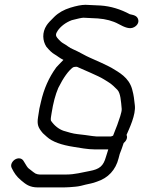

<svg xmlns="http://www.w3.org/2000/svg" viewBox="-20 -648 610 818"><path d="M344.7 -627.5H344.4C327 -627.5 305.6 -623.2 279.6 -615.2C252.7 -606.9 229.7 -594.2 211.7 -576.6C195.4 -560.8 184.7 -549.4 178.7 -540.2C158.3 -509.3 161.4 -474 177.4 -449.2L177.7 -448.7L178.1 -448.2C190.8 -433.2 201.4 -422.8 211.7 -417C224.5 -409.7 233.6 -400.9 250.2 -392.8C240.2 -383.2 224.6 -365.9 220.7 -362L219.9 -361.2L219.2 -360.2C188.4 -317.9 166.8 -269 154.4 -213.8C152.2 -203.9 150.1 -195 148.2 -187L148 -186.5L142.1 -149C137 -116.8 143 -103.7 162 -81.2L162.5 -80.6L163 -80.1C168.2 -75.5 173.7 -70.5 179.5 -65.2C202.7 -44 241.3 -30.3 294.7 -22.1C319.3 -18.3 352.9 -11.5 383.8 -11.5H441.3C440.3 -8.6 439.1 -5 437.3 1.5L431.4 20.2C420.3 59.5 404.6 72.7 361.4 80.7C329.2 86.7 298.2 95.5 262.9 95.5H149.1C143.9 95.5 137.9 94.3 131.2 91.4C129.4 90.6 117.8 82.6 101 68.7C98.2 66.4 91.3 57.1 81.4 39.5C73.4 23.9 56.1 24 43.9 31.5C33.3 38.1 22.7 53.2 29.8 67.5C39.8 88 49.5 103.3 69.9 120.4C89.3 136.5 105.1 150.5 142.2 150.5H230.9C252.6 150.5 267.2 150.2 275.9 149.5C290.5 148.2 309.6 147.5 324.9 143.6L344.7 138.6C360.8 134.5 373.1 133.7 393.5 125.7C440.7 110.4 472.9 76 485.3 26.2L490.1 8C495.3 -5.6 502 -22.7 506.8 -38.5C515.9 -45.7 525.5 -59.9 519.1 -73.2C530.7 -100.3 559.6 -159.4 554.4 -199.9C550.9 -227.4 551.1 -237.9 543 -267.5C528.9 -318.7 486.5 -339.9 454.7 -359.3C442.4 -366.8 376.6 -396.8 363.1 -402.2C346.9 -408.7 313.9 -428.7 293.2 -437.2C272.4 -445.7 268.5 -453.1 248.1 -464.2C242.8 -467.1 234.2 -474.6 223.9 -486.8C216.6 -495.6 216.4 -503.7 226.3 -517.9C238.2 -535.1 259.3 -552.2 286 -562.1C310.7 -568.8 329.1 -572.4 335.4 -572.5L396.5 -569.5C430.9 -567 460.6 -559 484.9 -545.8C511.2 -531.5 533.4 -521.8 552.2 -532.7C559 -536.6 565.6 -542.5 568.4 -550.8C571 -558.6 569.2 -565.6 566.2 -571.2C558.9 -584.7 536.8 -585.9 533.2 -587.4C493.6 -608.7 451.7 -621.6 408.6 -624.5ZM307.7 -363.5C334.5 -351 398.2 -325.4 422.4 -310.2C448.4 -293.8 451.9 -293.9 479.8 -265.6C493.6 -251.6 495.5 -216.8 498.5 -184.1C499.7 -170.7 487 -136.8 479.5 -115.4C474.4 -100.9 467.8 -87.3 461.8 -70C457.9 -68.1 452.8 -66.5 452.5 -66.5H392.5C389 -66.5 382.4 -67.1 373.6 -68.4C351.3 -71.6 332.6 -74.3 311.4 -76.4C289 -78.7 271.4 -84.8 250 -91C230.1 -98.2 212 -112.1 197.2 -133.6C197 -133.9 195.5 -138.6 197.1 -149L199.8 -166C206.7 -209.8 216 -244.7 228.3 -273.4C250.3 -317.8 272 -347.1 290.8 -360.9C291.6 -361.5 296.3 -363.5 305.6 -363.5Z"/></svg>

Font: MewTooHand
Style: BdIta
Weight: 400
Designer: Mew Too, Robert Jablonski
Version: Version 0.77